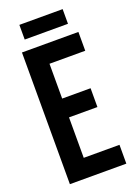

<svg xmlns="http://www.w3.org/2000/svg" viewBox="-157 -897 678 959"><g transform="rotate(-20 181.5 -417.0)"><path d="M41 -700H341V-600H151V-415H302V-315H151V-100H341V0H41ZM76 -834H306V-756H76Z"/></g></svg>

Font: Booming Bebas 2
Style: Regular
Weight: 400
Designer: Ryoichi Tsunekawa
Foundry: Ryoichi Tsunekawa
Version: Version 2.000